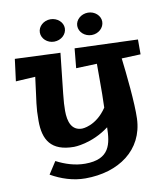

<svg xmlns="http://www.w3.org/2000/svg" viewBox="-92 -748 874 1006"><g transform="rotate(-10 345.0 -244.5)"><path d="M678 -487 343 -499 333 -395 444 -399V-309C444 -263 444 -212 442 -166C383 -78 309 -78 309 -78C254 -78 237 -126 237 -185C237 -239 243 -272 266 -489L25 -499L10 -382L114 -388C97 -248 91 -237 91 -157C91 -57 128 9 251 9C251 9 345 9 439 -62C437 25 426 106 293 106C239 106 187 89 141 65L99 130C153 161 216 182 281 182C458 182 595 87 601 -80C604 -162 587 -322 577 -404L678 -408ZM510 -612C510 -644 480 -671 444 -671C407 -671 377 -644 377 -612C377 -579 407 -552 444 -552C480 -552 510 -579 510 -612ZM311 -612C311 -644 281 -671 244 -671C208 -671 178 -644 178 -612C178 -579 208 -552 244 -552C281 -552 311 -579 311 -612Z"/></g></svg>

Font: Peralta
Style: Regular
Weight: 400
Designer: Astigmatic (AOETI)
Foundry: Astigmatic (AOETI)
Version: Version 1.000